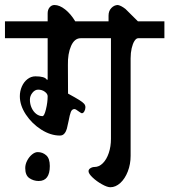

<svg xmlns="http://www.w3.org/2000/svg" viewBox="-30 -704 689 782"><path d="M164.1 -617.2V-649.4Q164.1 -664.6 172.1 -674.1Q180.2 -683.6 191.9 -683.6Q212.4 -683.6 235.4 -665.5Q258.3 -647.5 276.4 -617.2H412.1V-640.6Q412.1 -659.7 423.8 -671.6Q435.5 -683.6 450.2 -683.6Q463.4 -681.2 481 -667.5L531.7 -617.2H639.6V-548.3H532.7Q524.9 -548.3 517.8 -537.4Q510.7 -526.4 506.3 -507.6Q502 -488.8 502 -466.3V-69.3Q502 -35.2 490.5 -5.6Q479 23.9 460 41.3Q440.9 58.6 419.4 58.6Q406.7 58.6 385.3 46.6Q363.8 34.7 347.2 19Q330.6 3.4 330.6 -6.8Q330.6 -14.2 338.4 -19Q346.2 -23.9 355 -23.9Q373.5 -23.9 388.9 -39.3Q404.3 -54.7 413.1 -81.1Q421.9 -107.4 421.9 -138.2V-548.3H298.3Q273.4 -548.3 259.5 -516.8Q245.6 -485.4 246.6 -439L247.1 -322.8Q279.3 -305.2 293 -296.6Q306.6 -288.1 312.3 -281.7Q317.9 -275.4 317.9 -267.1Q317.9 -258.3 313.5 -250.5Q309.1 -242.7 303.2 -242.7Q301.3 -242.7 291.5 -249.5Q278.3 -259.8 273.4 -259.8Q263.2 -259.8 258.5 -248Q253.9 -236.3 249.5 -211.9Q245.6 -191.9 242.4 -180.2Q239.3 -168.5 232.4 -160.2Q225.6 -151.9 213.9 -151.9Q176.3 -151.9 138.2 -176Q100.1 -200.2 75.4 -237.5Q50.8 -274.9 50.8 -312Q50.8 -333 59.1 -351.8Q67.4 -370.6 82 -381.8Q96.7 -393.1 114.3 -393.1Q152.8 -393.1 160.6 -379.4H164.1V-548.3H-9.8V-617.2ZM125.5 -338.9Q112.3 -338.9 102.1 -326.2Q91.8 -313.5 91.8 -297.9Q91.8 -279.8 98.9 -264.4Q106 -249 117.7 -240Q129.4 -231 143.1 -231Q150.4 -231 157.2 -259Q164.1 -287.1 164.1 -312Q164.1 -321.8 152.6 -330.3Q141.1 -338.9 125.5 -338.9ZM127.4 33.2Q106.9 33.2 89.8 21.7Q72.8 10.3 72.8 -19.5Q72.8 -34.7 80.6 -49.8Q88.4 -64.9 100.3 -74.7Q112.3 -84.5 123.5 -84.5Q143.6 -84.5 158.2 -71.5Q172.9 -58.6 172.9 -27.8Q172.9 33.2 127.4 33.2Z"/></svg>

Font: Dekko
Style: Regular
Weight: 400
Designer: Multiple
Foundry: Sorkin Type
Version: Version 2.001